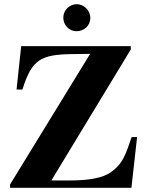

<svg xmlns="http://www.w3.org/2000/svg" viewBox="-20 -896 707 916"><path d="M411 -810C411 -846 381 -876 346 -876C311 -876 282 -847 282 -812C282 -776 310 -747 345 -747C382 -747 411 -775 411 -810ZM634 -242H608C579 -157 566 -115 510 -75C469 -46 403 -35 308 -35H225L604 -660V-676H81L59 -469H87C132 -612 173 -636 327 -638L410 -639L28 -16V0H607Z"/></svg>

Font: XITS Math
Style: Bold
Weight: 700
Designer: MicroPress Inc., with final additions and corrections provided by Coen Hoffman, Elsevier (retired)
Version: Version 1.105